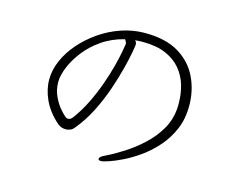

<svg xmlns="http://www.w3.org/2000/svg" viewBox="-95 -814 1190 962"><g transform="rotate(15 500.0 -333.5)"><path d="M543 -626Q533 -626 524 -625.5Q515 -625 507 -624Q516 -615 516 -603Q516 -599 510 -565Q504 -531 490.5 -477.5Q477 -424 455.5 -361Q434 -298 402.5 -235.5Q371 -173 328 -122Q320 -112 309 -107.5Q298 -103 287 -103Q261 -103 243 -119Q191 -165 166.5 -218Q142 -271 142 -323Q142 -373 164 -423Q186 -473 224.5 -517Q263 -561 313.5 -596Q364 -631 422 -651Q480 -671 539 -672H548Q655 -672 722.5 -631Q790 -590 822 -522.5Q854 -455 854 -376Q854 -308 830.5 -253.5Q807 -199 769.5 -156.5Q732 -114 689 -83.5Q646 -53 606 -33.5Q566 -14 537 -4.5Q508 5 499 5Q484 5 484 -3Q484 -14 510 -26Q552 -46 600 -76.5Q648 -107 691.5 -147Q735 -187 764.5 -236.5Q794 -286 799 -344Q800 -352 800 -360Q800 -368 800 -376Q800 -424 787 -468.5Q774 -513 744.5 -548.5Q715 -584 666.5 -605Q618 -626 547 -626ZM457 -616Q392 -600 342 -565.5Q292 -531 258 -487Q224 -443 206.5 -399.5Q189 -356 189 -323Q189 -283 204.5 -249.5Q220 -216 239 -194Q258 -172 268 -164Q275 -157 285 -157Q296 -157 307 -171Q340 -215 366 -268Q392 -321 411 -374.5Q430 -428 442 -474.5Q454 -521 460 -553.5Q466 -586 467 -595Q467 -600 462 -608Q457 -616 457 -616Z"/></g></svg>

Font: Moon Stars Kai HW Light
Style: Regular
Weight: 300
Designer: GuiWonder
Version: Version 1.101